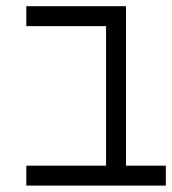

<svg xmlns="http://www.w3.org/2000/svg" viewBox="-20 -582 540 602"><path d="M500 0V-62.5H375Q375 -62.5 375 -562.5H62.5V-500H312.5V-62.5H62.5V0Z"/></svg>

Font: Unifont
Style: Regular
Weight: 500
Version: Version 15.1.04